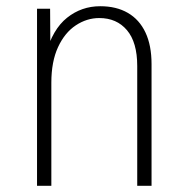

<svg xmlns="http://www.w3.org/2000/svg" viewBox="-20 -597 601 617"><path d="M421 0V-385Q421 -461 388 -500Q355 -539 299 -539Q259 -539 223.5 -515.5Q188 -492 166.5 -445.5Q145 -399 145 -331V0H99V-569H141L142 -423H127Q149 -503 195.5 -540Q242 -577 302 -577Q354 -577 391 -555.5Q428 -534 447.5 -492.5Q467 -451 467 -391V0Z"/></svg>

Font: Yaldevi ExtraLight
Style: Regular
Weight: 200
Designer: Sol Matas, Rajitha Manaperi, Kosala Senevirathne
Foundry: Mooniak
Version: Version 1.100